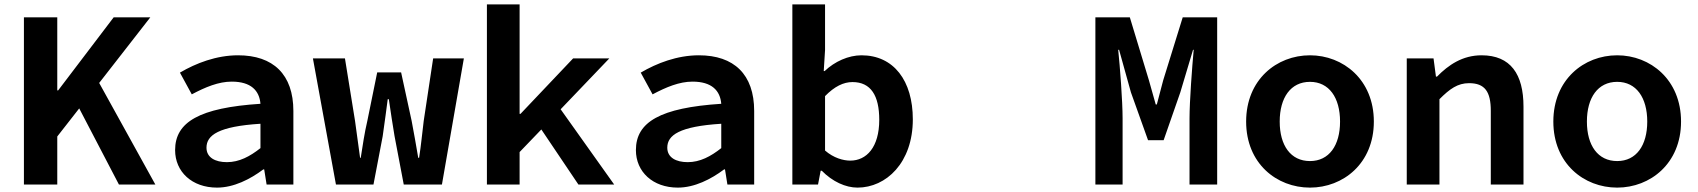

<svg xmlns="http://www.w3.org/2000/svg" viewBox="-20 -841 7740 875"><path d="M688 0 432 -463 665 -762H498L245 -429H241V-762H89V0H241V-219L341 -347L522 0Z M778 -157C778 -58 855 14 969 14C1045 14 1120 -24 1180 -69H1184L1195 0H1317V-335C1317 -502 1225 -589 1065 -589C966 -589 873 -553 800 -510L854 -411C916 -444 976 -469 1036 -469C1124 -469 1162 -428 1167 -368C889 -350 778 -285 778 -157ZM1167 -166C1119 -128 1070 -102 1014 -102C961 -102 921 -123 921 -168C921 -225 976 -265 1167 -277Z M1406 -575 1511 0H1682L1724 -220C1735 -295 1741 -345 1747 -389H1752C1761 -328 1769 -274 1778 -221L1820 0H1994L2094 -575H1954L1911 -290C1904 -234 1899 -179 1890 -122H1886C1876 -179 1867 -234 1856 -290L1808 -511H1699L1654 -290C1641 -235 1633 -179 1624 -122H1621C1613 -179 1606 -234 1598 -290L1552 -575Z M2779 0 2535 -343 2757 -575H2592L2352 -322H2348V-821H2199V0H2348V-148L2447 -251L2616 0Z M2878 -157C2878 -58 2955 14 3069 14C3145 14 3220 -24 3280 -69H3284L3295 0H3417V-335C3417 -502 3325 -589 3165 -589C3066 -589 2973 -553 2900 -510L2954 -411C3016 -444 3076 -469 3136 -469C3224 -469 3262 -428 3267 -368C2989 -350 2878 -285 2878 -157ZM3267 -166C3219 -128 3170 -102 3114 -102C3061 -102 3021 -123 3021 -168C3021 -225 3076 -265 3267 -277Z M3725 -63C3774 -13 3834 14 3888 14C4018 14 4140 -99 4140 -297C4140 -473 4053 -589 3906 -589C3847 -589 3784 -561 3738 -517H3734L3740 -613V-821H3591V0H3708L3720 -63ZM3987 -295C3987 -170 3929 -109 3855 -109C3823 -109 3779 -121 3740 -155V-403C3783 -447 3824 -467 3865 -467C3949 -467 3987 -405 3987 -295Z M4972 -762V0H5096V-302C5096 -379 5084 -538 5076 -614H5080L5134 -420L5212 -202H5283L5359 -420L5417 -614H5420C5413 -538 5401 -379 5401 -302V0H5527V-762H5370L5281 -475L5252 -365H5247L5216 -475L5129 -762Z M5659 -287C5659 -96 5798 14 5950 14C6101 14 6241 -96 6241 -287C6241 -478 6101 -589 5950 -589C5798 -589 5659 -478 5659 -287ZM6087 -287C6087 -178 6037 -107 5950 -107C5862 -107 5812 -178 5812 -287C5812 -396 5862 -468 5950 -468C6037 -468 6087 -396 6087 -287Z M6391 -575V0H6540V-389C6587 -436 6623 -462 6675 -462C6747 -462 6774 -423 6774 -336V0H6923V-355C6923 -503 6864 -589 6732 -589C6645 -589 6581 -545 6529 -492H6524L6513 -575Z M7059 -287C7059 -96 7198 14 7350 14C7501 14 7641 -96 7641 -287C7641 -478 7501 -589 7350 -589C7198 -589 7059 -478 7059 -287ZM7487 -287C7487 -178 7437 -107 7350 -107C7262 -107 7212 -178 7212 -287C7212 -396 7262 -468 7350 -468C7437 -468 7487 -396 7487 -287Z"/></svg>

Font: Kawkab Mono
Style: Bold
Weight: 700
Monospace: yes
Designer: Abdullah Arif
Foundry: Abdullah Arif
Version: Version 1.000;PS 000.500;hotconv 1.0.88;makeotf.lib2.5.64775